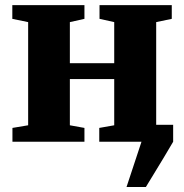

<svg xmlns="http://www.w3.org/2000/svg" viewBox="-20 -564 732 764"><path d="M483.5 180 543 0V-67.5H669V0Q651.5 30 631.2 63.8Q611 97.5 592.2 128Q573.5 158.5 560.5 180ZM29.5 0V-55L92 -65.5V-476L29 -489V-543.5H316V-489L258 -476V-312.5H434.5V-476L376 -489V-543.5H663.5V-489L601.5 -476V-65.5L663.5 -55V0H375V-55L434.5 -65.5V-249.5H258V-65.5L316 -55V0Z"/></svg>

Font: Merriweather 48pt Black
Style: Regular
Weight: 900
Version: Version 2.100